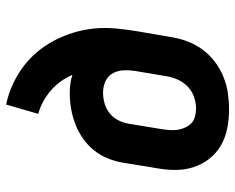

<svg xmlns="http://www.w3.org/2000/svg" viewBox="-92 -684 783 640"><g transform="rotate(-90 300.0 -363.5)"><path d="M256 8Q224 8 193 2Q162 -4 136 -19Q110 -34 91.5 -57.5Q73 -81 63.5 -110Q54 -139 54 -170.5Q54 -202 60 -234L78 -344Q82 -370 92 -395Q102 -420 119 -441.5Q136 -463 159 -479Q182 -495 207 -504.5Q232 -514 258 -518.5Q284 -523 310 -523Q326 -523 341.5 -521Q357 -519 371 -514Q362 -535 349 -553Q336 -571 319.5 -585.5Q303 -600 283 -611Q263 -622 241 -628L272 -735Q306 -728 338 -713.5Q370 -699 397.5 -678.5Q425 -658 447 -632Q469 -606 485 -575.5Q501 -545 511.5 -511Q522 -477 525.5 -441.5Q529 -406 525.5 -369Q522 -332 516 -296L497 -186Q493 -159 483 -132Q473 -105 456 -81.5Q439 -58 415.5 -40Q392 -22 365 -11Q338 0 310.5 4Q283 8 256 8ZM258 -102Q278 -102 298 -109Q318 -116 333 -131Q348 -146 356 -165Q364 -184 367 -204L384 -305Q387 -325 386 -344.5Q385 -364 376 -380Q367 -396 349.5 -404Q332 -412 312 -412Q294 -412 276 -407Q258 -402 243 -390Q228 -378 219.5 -361Q211 -344 208 -326L190 -216Q188 -203 187 -189Q186 -175 188 -162.5Q190 -150 195.5 -138Q201 -126 210 -117.5Q219 -109 232 -105.5Q245 -102 258 -102Z"/></g></svg>

Font: Iosevka Slab XBdEx
Style: Italic
Weight: 800
Width: 7
Italic angle: -9°
Monospace: yes
Designer: Belleve Invis
Foundry: Belleve Invis
Version: Version 11.1.1; ttfautohint (v1.8.3)